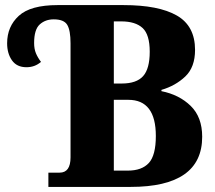

<svg xmlns="http://www.w3.org/2000/svg" viewBox="-20 -734 845 754"><path d="M170 0H493Q774 0 774 -197Q774 -274 729 -318Q684 -362 614 -376V-381Q669 -397 707.5 -433.5Q746 -470 746 -538Q746 -632 674.5 -673Q603 -714 465 -714H206Q100 -714 54 -672Q8 -630 8 -564Q8 -524 27 -497Q46 -470 84 -470Q117 -470 141 -491Q128 -508 121 -525Q114 -542 114 -565Q114 -618 136 -638Q158 -658 191 -658Q231 -658 244 -636.5Q257 -615 257 -564V-116Q257 -56 214 -56H170ZM427 -406V-650H456Q512 -650 540 -624Q568 -598 568 -531Q568 -464 542 -435Q516 -406 458 -406ZM427 -64V-342H484Q592 -342 592 -200Q592 -124 564.5 -94Q537 -64 482 -64Z"/></svg>

Font: Noto Serif SemiCondensed Extra
Style: Regular
Weight: 800
Width: 4
Designer: Monotype Design Team
Foundry: Monotype Imaging Inc.
Version: Version 1.002